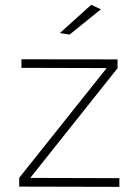

<svg xmlns="http://www.w3.org/2000/svg" viewBox="-20 -762 556 784"><path d="M467.5 1 58.5 0V-36L415.5 -484L67.5 -485V-520L460 -519.5V-483.5L103.5 -35.5L467.5 -34.5ZM264.5 -621 224.5 -627 352.5 -742.5 392 -724Z"/></svg>

Font: Argentum Novus ExtraLight
Style: Regular
Weight: 250
Designer: Julieta Ulanovsky (font) & Cristiano Sobral (main changes)
Foundry: Julieta Ulanovsky (font) & Cristiano Sobral (main changes)
Version: Version 3.00;November 27, 2020;FontCreator 13.0.0.2655 64-bi